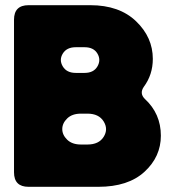

<svg xmlns="http://www.w3.org/2000/svg" viewBox="-20 -720 654 740"><path d="M34 -644Q34 -700 90 -700H328Q440 -700 504.5 -638Q569 -576 569 -493Q569 -432 534 -385Q517 -360 538 -339Q600 -282 600 -197Q600 -116 537 -58Q474 0 359 0H90Q34 0 34 -56ZM272 -439H306Q341 -439 355.5 -464Q370 -489 355.5 -513.5Q341 -538 306 -538H272Q237 -538 222 -513.5Q207 -489 222 -464Q237 -439 272 -439ZM292 -163H317Q361 -163 379.5 -192.5Q398 -222 379.5 -252Q361 -282 317 -282H292Q258 -282 239 -263.5Q220 -245 220 -222.5Q220 -200 239 -181.5Q258 -163 292 -163Z"/></svg>

Font: LT Crewmate
Style: Regular
Weight: 400
Designer: Daniel Lyons
Foundry: LyonsType
Version: Version 1.001;FEAKit 1.0